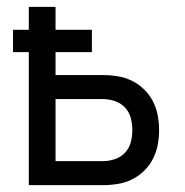

<svg xmlns="http://www.w3.org/2000/svg" viewBox="-20 -540 540 560"><path d="M64 0V-388H18V-453H64V-520H142V-453H248V-388H142V-321H280Q302 -321 323.5 -317.5Q345 -314 364.5 -304.5Q384 -295 400 -279.5Q416 -264 426 -244.5Q436 -225 440 -203.5Q444 -182 444 -161Q444 -139 440 -117.5Q436 -96 426 -76.5Q416 -57 400 -41.5Q384 -26 364.5 -16.5Q345 -7 323.5 -3.5Q302 0 280 0ZM142 -70H280Q298 -70 315.5 -76Q333 -82 345 -95Q357 -108 361.5 -125.5Q366 -143 366 -161Q366 -178 361.5 -195.5Q357 -213 345 -226Q333 -239 315.5 -245Q298 -251 280 -251H142Z"/></svg>

Font: Iosevka SS18
Style: Regular
Weight: 400
Monospace: yes
Designer: Belleve Invis
Foundry: Belleve Invis
Version: Version 25.1.1; ttfautohint (v1.8.4)